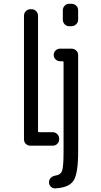

<svg xmlns="http://www.w3.org/2000/svg" viewBox="-20 -780 540 1028"><path d="M362.3 -759.8Q377 -759.8 387.7 -750Q398.4 -740.2 398.4 -724.6V-674.8Q398.4 -660.2 387.7 -649.9Q377 -639.6 362.3 -639.6H350.6Q335.9 -639.6 326.2 -649.9Q316.4 -660.2 316.4 -674.8V-724.6Q316.4 -739.3 326.2 -749.5Q335.9 -759.8 350.6 -759.8ZM276.4 160.2Q305.7 156.2 313 132.3Q320.3 108.4 320.3 33.2V-447.3Q320.3 -452.1 316.4 -452.1H301.8Q288.1 -452.1 277.8 -461.9Q267.6 -471.7 267.6 -485.8Q267.6 -500 277.8 -509.8Q288.1 -519.5 301.8 -519.5H362.3Q377 -519.5 387.7 -509.8Q398.4 -500 398.4 -485.4V33.2Q398.4 147.5 374.5 186Q350.6 224.6 276.4 228.5Q262.7 229.5 252.4 219.7Q242.2 210 242.2 195.8Q242.2 181.6 252.4 171.9Q262.7 162.1 276.4 160.2ZM142.6 0Q127.9 0 118.2 -9.8Q108.4 -19.5 108.4 -35.2V-695.3Q108.4 -710 118.2 -720.2Q127.9 -730.5 142.6 -730.5H149.4Q164.1 -730.5 173.8 -720.2Q183.6 -710 183.6 -695.3V-77.1Q183.6 -72.3 189.5 -72.3H261.7Q276.4 -72.3 286.6 -62Q296.9 -51.8 296.9 -37.1V-35.2Q296.9 -20.5 287.1 -10.3Q277.3 0 261.7 0Z"/></svg>

Font: Rounded-L Mgen+ 2m regular
Style: Regular
Weight: 400
Designer: [Source Han Sans]
Ryoko NISHIZUKA  (kana & ideographs); Paul D. Hunt (Latin, Greek & Cyrillic); Wenlong ZHANG  (bopomofo
Version: Version 1.059.20150602